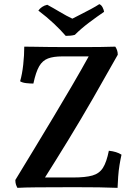

<svg xmlns="http://www.w3.org/2000/svg" viewBox="-20 -903 664 926"><path d="M97 -678Q112 -678 142.5 -677.5Q173 -677 209 -676.5Q245 -676 279.5 -676Q314 -676 339 -676Q372 -676 404 -676Q436 -676 469 -676.5Q502 -677 536 -678Q541 -671 544.5 -661Q548 -651 548 -639Q488 -532 429 -429.5Q370 -327 309.5 -228Q249 -129 185 -28L170 -47H333Q392 -47 425.5 -56.5Q459 -66 476.5 -93.5Q494 -121 505 -176Q543 -172 566 -157Q561 -135 556.5 -107.5Q552 -80 550 -51.5Q548 -23 547 3Q499 1 456.5 0.5Q414 0 372.5 0Q331 0 286 0Q219 0 158 0.5Q97 1 64 3Q59 -6 56.5 -14.5Q54 -23 54 -35Q101 -112 147 -188Q193 -264 238 -339Q283 -414 327.5 -490Q372 -566 415 -644L434 -631H280Q238 -631 211.5 -621Q185 -611 169 -583.5Q153 -556 141 -500Q126 -500 107 -502Q88 -504 77 -511Q87 -545 92 -591Q97 -637 97 -678ZM297 -730Q273 -758 239.5 -789.5Q206 -821 165 -852Q172 -862 183 -869.5Q194 -877 208 -880Q236 -865 268.5 -845.5Q301 -826 329 -813Q344 -821 369 -833.5Q394 -846 419 -859.5Q444 -873 459 -883Q469 -879 475 -867Q481 -855 482 -846Q448 -823 409.5 -794Q371 -765 341 -735Q331 -732 319.5 -731Q308 -730 297 -730Z"/></svg>

Font: Vollkorn Medium
Style: Regular
Weight: 500
Designer: Friedrich Althausen
Foundry: Friedrich Althausen
Version: Version 5.000